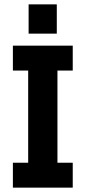

<svg xmlns="http://www.w3.org/2000/svg" viewBox="-20 -859 392 879"><path d="M111 -705V-839H240V-705ZM313 0H39V-114H109V-536H39V-650H313V-536H243V-114H313Z"/></svg>

Font: Zilla Slab Bold
Style: Bold
Weight: 700
Designer: Typotheque.com
Foundry: Typotheque type foundry
Version: Version 1.1; 2017; ttfautohint (v1.6)